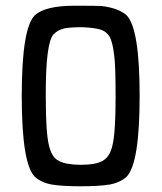

<svg xmlns="http://www.w3.org/2000/svg" viewBox="-20 -641 565 671"><path d="M102 -588Q139 -621 240 -621Q323 -621 335 -620Q393 -613 422 -588Q468 -543 468 -306Q468 -68 422 -23Q398 -2 362.5 4Q327 10 262 10Q197 10 161.5 4Q126 -2 102 -23Q56 -68 56 -306Q56 -543 102 -588ZM363 -513Q351 -532 330 -538Q309 -544 268 -546Q225 -546 204 -541.5Q183 -537 167 -521Q140 -490 140 -317V-300Q140 -178 151 -133Q158 -103 171.5 -89Q185 -75 214 -69Q238 -65 262 -65Q314 -65 339 -79Q364 -93 373 -133Q384 -178 384 -300Q384 -415 379 -448Q374 -492 363 -513Z"/></svg>

Font: KaTeX_Typewriter
Style: Regular
Weight: 400
Version: Version 1.1; ttfautohint (v1.3)